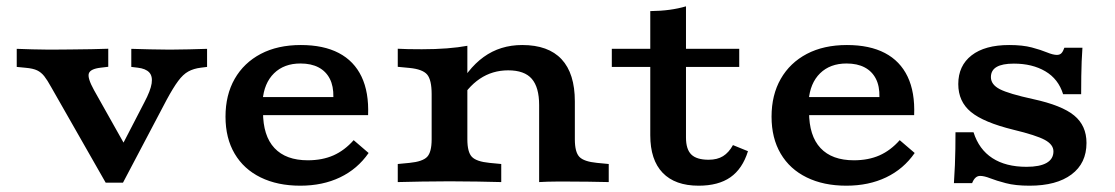

<svg xmlns="http://www.w3.org/2000/svg" viewBox="-20 -569 3485 600"><path d="M310.3 1.9 140 -296.7Q127.9 -318.7 118.3 -330.9Q108.6 -343.1 96 -349.1Q83.3 -355.1 61 -357.1L32.3 -359.9V-416.4Q51.1 -415.6 81.2 -414.8Q111.3 -413.9 133.8 -413.9H138H138.2Q163.9 -413.9 198.8 -414.4Q233.8 -414.8 266.5 -415.3Q299.3 -415.9 318.3 -416.7V-360.3L294.8 -357.5Q262.6 -353.8 257.7 -339.7Q252.7 -325.6 273.9 -287.2L381.9 -95.1L347.5 -87.6L431.1 -249.2Q450.4 -285.5 453.9 -308.3Q457.3 -331.1 446.2 -342.9Q435.1 -354.6 410.4 -357.5L390.3 -359.9V-416.4Q418.1 -415.6 449 -414.8Q479.9 -413.9 510.6 -413.9Q541.3 -413.9 570.9 -414.8Q600.4 -415.6 627.1 -416.4V-359.9L607.8 -357.5Q585 -354.7 568.5 -345.6Q552 -336.6 536.7 -315.8Q521.3 -295.1 500.6 -256.8L364.3 1.9Z M918.3 11.3Q847.2 11.3 794.4 -14.6Q741.7 -40.4 713.2 -88.9Q684.7 -137.3 684.7 -204.3Q684.7 -272.4 713.4 -322.6Q742.2 -372.8 794.9 -400.6Q847.7 -428.3 920.1 -428.3Q991.1 -428.3 1038.8 -403.3Q1086.5 -378.3 1109.8 -329.5Q1133.1 -280.8 1130.3 -209.2H762.4L760.7 -265.6H1021.8Q1022.5 -299.8 1010.6 -322.9Q998.7 -346.1 975.7 -358.3Q952.7 -370.6 918.9 -370.6Q867.7 -370.6 836.3 -339.9Q804.9 -309.1 800.6 -254.1L803.9 -249.5Q803 -243.4 802.5 -236.1Q801.9 -228.8 801.9 -219.2Q801.9 -144.5 837.7 -106.3Q873.5 -68.1 942 -68.1Q987 -68.1 1021.9 -83.4Q1056.7 -98.8 1085.2 -131L1131.9 -90.9Q1097.2 -40.8 1042.8 -14.8Q988.5 11.3 918.3 11.3Z M1384.7 -2.4Q1336.3 -2.4 1297.8 -1.6Q1259.3 -0.8 1223 0V-56.5L1259.7 -60Q1300.6 -64 1314.8 -78.8Q1328.9 -93.6 1328.9 -133.6V-208.2H1440.5V-133.6Q1440.5 -93.6 1454.7 -78.8Q1468.9 -64 1509.8 -60L1546.4 -56.5V0Q1510.6 -0.8 1471.9 -1.6Q1433.2 -2.4 1384.7 -2.4ZM1328.9 -208.2V-275Q1328.9 -319.4 1314.8 -336.1Q1300.6 -352.7 1259.7 -356.7L1223 -360.2V-416.7Q1238.2 -415.9 1255 -415.5Q1271.7 -415.1 1298.3 -415.1Q1340.9 -415.1 1376.8 -417.9Q1412.6 -420.7 1440.5 -425.9V-416.7V-208.2ZM1664.8 -208.2V-240.8Q1664.8 -296 1641.9 -322.6Q1619 -349.2 1568.1 -349.2Q1518.7 -349.2 1479.4 -322.8Q1440.2 -296.5 1411 -243.6L1403.1 -279.3Q1439.6 -353.5 1491.4 -390.9Q1543.2 -428.3 1611.9 -428.3Q1693.5 -428.3 1734.9 -383.9Q1776.4 -339.4 1776.4 -252V-208.2ZM1664.8 0V-208.2H1776.4V-133.6Q1776.4 -93.6 1790.6 -78.8Q1804.7 -64 1845.7 -60L1882.3 -56.5V0Q1853.1 -0.8 1818.1 -1.2Q1783 -1.6 1761.3 -1.6Q1739.5 -1.6 1716.1 -1.6Q1692.7 -1.6 1664.8 0Z M2163.2 11.3Q2089.7 11.3 2050.9 -28.9Q2012.1 -69.2 2012.1 -146.4V-208.2H2123.7V-139.2Q2123.7 -102.3 2140.4 -86.1Q2157 -69.8 2194.6 -69.8Q2221.4 -69.8 2239.5 -81Q2257.6 -92.2 2270.5 -115.6L2317.4 -96.5Q2300.2 -41.3 2262.5 -15Q2224.8 11.3 2163.2 11.3ZM2012.1 -208.2V-534.3Q2044.7 -534.7 2072.2 -538.4Q2099.6 -542.1 2123.7 -549.2V-208.2ZM1891.9 -359.9V-416.4H2290.1V-359.9Z M2624.8 11.3Q2553.6 11.3 2500.9 -14.6Q2448.1 -40.4 2419.6 -88.9Q2391.1 -137.3 2391.1 -204.3Q2391.1 -272.4 2419.9 -322.6Q2448.6 -372.8 2501.4 -400.6Q2554.2 -428.3 2626.6 -428.3Q2697.6 -428.3 2745.3 -403.3Q2793 -378.3 2816.3 -329.5Q2839.6 -280.8 2836.7 -209.2H2468.8L2467.1 -265.6H2728.2Q2729 -299.8 2717.1 -322.9Q2705.2 -346.1 2682.2 -358.3Q2659.2 -370.6 2625.4 -370.6Q2574.1 -370.6 2542.7 -339.9Q2511.3 -309.1 2507 -254.1L2510.3 -249.5Q2509.5 -243.4 2508.9 -236.1Q2508.3 -228.8 2508.3 -219.2Q2508.3 -144.5 2544.1 -106.3Q2579.9 -68.1 2648.5 -68.1Q2693.5 -68.1 2728.3 -83.4Q2763.1 -98.8 2791.6 -131L2838.4 -90.9Q2803.7 -40.8 2749.3 -14.8Q2694.9 11.3 2624.8 11.3Z M3197.3 11.3Q3153.1 11.3 3123.3 3.4Q3093.4 -4.4 3074.4 -11.9Q3055.4 -19.3 3042.9 -19.3Q3026.7 -19.3 3017.9 3.2H2961Q2963.1 -27.3 2964.1 -53.1Q2965.1 -78.9 2965.5 -103.9Q2965.9 -128.9 2965.9 -155.6H3022.3Q3039.3 -102 3081.2 -74.9Q3123 -47.7 3187.9 -47.7Q3229.2 -47.7 3250.6 -59.9Q3272 -72.2 3272 -95.9Q3272 -117.2 3245.1 -131.8Q3218.2 -146.4 3146.8 -163.6Q3053.7 -186.5 3014.2 -219.1Q2974.6 -251.7 2974.6 -306.3Q2974.6 -363.7 3016.2 -396Q3057.7 -428.3 3133.7 -428.3Q3175.8 -428.3 3204.4 -420.7Q3232.9 -413.1 3251.9 -405.2Q3270.8 -397.4 3282.9 -397.4Q3291.8 -397.4 3297 -402.8Q3302.2 -408.2 3306.2 -419.9H3362.6Q3361 -398.4 3360.2 -376.8Q3359.4 -355.3 3359 -330.9Q3358.6 -306.5 3358.6 -274.7H3302.2Q3287.4 -322.3 3246.7 -346.2Q3206 -370.2 3148.2 -370.2Q3112.3 -370.2 3094.5 -359.8Q3076.6 -349.4 3076.6 -328Q3076.6 -304.7 3104.4 -290.3Q3132.3 -275.9 3208.5 -259.3Q3298.4 -239.8 3336.8 -208.1Q3375.3 -176.4 3375.3 -122.3Q3375.3 -58.8 3328.4 -23.8Q3281.6 11.3 3197.3 11.3Z"/></svg>

Font: Playfair 5pt SemiExpanded Light
Style: Regular
Weight: 300
Width: 6
Designer: Claus Eggers Sørensen
Foundry: Claus Eggers Sørensen
Version: Version 2.203